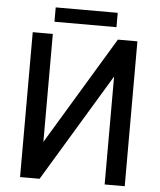

<svg xmlns="http://www.w3.org/2000/svg" viewBox="-58 -925 813 976"><g transform="rotate(5 348.0 -437.5)"><path d="M186.5 -801.8V-875H502.9V-801.8ZM183.6 -188.5 515.6 -739.3H615.2V0H512.7V-550.8L180.7 0H81.1V-739.3H183.6Z"/></g></svg>

Font: RobotoJAA
Style: Medium
Weight: 500
Version: Version 2.05; 2016-11-05